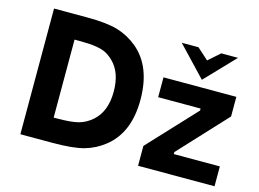

<svg xmlns="http://www.w3.org/2000/svg" viewBox="-101 -949 1523 1131"><g transform="rotate(15 660.0 -383.5)"><path d="M99.1 0V-766.6H296.9Q421.4 -766.6 488 -746.6Q554.7 -726.6 609.9 -681.2Q730 -582 730 -377.9Q730 -177.7 606.4 -80.1Q552.2 -37.1 486.3 -18.6Q420.4 0 295.4 0ZM1048.8 -586.4 877.9 -766.6H980L1048.8 -704.6L1119.1 -766.6H1221.2ZM263.2 -145.5H279.8Q371.6 -145.5 415.3 -157.7Q459 -169.9 495.6 -202.1Q565.4 -264.2 565.4 -384.3Q565.4 -500.5 503.4 -561Q479.5 -584.5 456.5 -596.4Q433.6 -608.4 395.3 -614.7Q356.9 -621.1 294.4 -621.1H263.2ZM816.9 0V-121.1L1085.4 -408.7V-420.9H826.7V-542H1271V-422.4L1002.4 -133.3V-121.1H1283.2V0Z"/></g></svg>

Font: Acari Sans Neue Black
Style: Regular
Weight: 900
Designer: Alfredo Marco Pradil
Foundry: Alfredo Marco Pradil
Version: Version 1.045;June 16, 2019;FontCreator 11.5.0.2425 64-bit; 